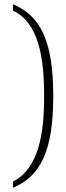

<svg xmlns="http://www.w3.org/2000/svg" viewBox="-20 -768 311 905"><path d="M41 88V117C171 63 231 -56 231 -315C231 -575 171 -694 41 -748V-718C164 -660 188 -492 188 -315C188 -139 163 26 41 88Z"/></svg>

Font: Noto Serif Thai SemiCondensed ExtraLight
Style: Regular
Weight: 200
Width: 4
Designer: Monotype Design Team
Foundry: Monotype Imaging Inc.
Version: Version 2.002